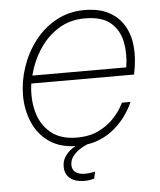

<svg xmlns="http://www.w3.org/2000/svg" viewBox="-51 -584 653 784"><g transform="rotate(-5 275.5 -192.5)"><path d="M247 10Q178 10 133 -21Q88 -52 66 -103.5Q44 -155 44 -214Q44 -272 63.5 -330Q83 -388 119.5 -435.5Q156 -483 208 -511.5Q260 -540 324 -540Q385 -540 425 -518Q465 -496 486.5 -458.5Q508 -421 512 -372.5Q516 -324 505 -270L503 -260H82Q73 -198 87.5 -144Q102 -90 142 -57Q182 -24 248 -24Q302 -24 339.5 -43Q377 -62 400 -87Q423 -112 433.5 -131Q444 -150 444 -150H479Q479 -150 471.5 -134Q464 -118 447 -94Q430 -70 403 -46Q376 -22 337.5 -6Q299 10 247 10ZM89 -292H474Q483 -348 473 -397Q463 -446 427.5 -476Q392 -506 322 -506Q262 -506 215 -477Q168 -448 136 -399.5Q104 -351 89 -292ZM263 155Q227 155 205.5 138Q184 121 184 90Q184 69 193 53.5Q202 38 215.5 26.5Q229 15 242 8Q255 1 264 -2.5Q273 -6 273 -6L291 6Q291 6 279.5 11Q268 16 253.5 26Q239 36 227.5 51Q216 66 216 86Q216 105 229.5 115.5Q243 126 269 126Q284 126 297 123.5Q310 121 310 121L304 149Q304 149 292.5 152Q281 155 263 155Z"/></g></svg>

Font: Be Vietnam Pro Variable Thin
Style: Italic
Weight: 100
Italic angle: -12°
Designer: Lam Bao, Tony Le, Vietanh Nguyen
Foundry: Yellow Type Foundry
Version: Version 1.002